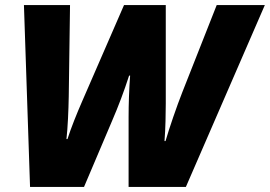

<svg xmlns="http://www.w3.org/2000/svg" viewBox="-20 -734 1060 754"><path d="M98 0H310L420 -259C445 -317 467 -375 487 -437H491C487 -383 485 -325 485 -274V0H710L1020 -714H831L696 -372C674 -316 645 -232 630 -180H626C630 -227 631 -294 631 -327V-714H467L303 -337C282 -289 259 -232 245 -188H241C246 -232 249 -299 250 -356L255 -714H74Z"/></svg>

Font: Noto Sans Black
Style: Italic
Weight: 900
Italic angle: -12°
Designer: Monotype Design Team
Foundry: Monotype Imaging Inc.
Version: Version 2.013